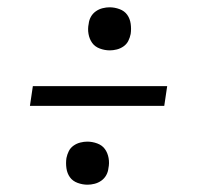

<svg xmlns="http://www.w3.org/2000/svg" viewBox="-20 -603 540 526"><path d="M281 -465Q267 -465 253.5 -470Q240 -475 232.5 -485.5Q225 -496 222.5 -510Q220 -524 223 -538Q224 -548 229 -557Q234 -566 242.5 -572Q251 -578 261 -580.5Q271 -583 280 -583Q294 -583 307.5 -578Q321 -573 328.5 -562.5Q336 -552 338 -538Q340 -524 338 -510Q336 -500 331.5 -491Q327 -482 318.5 -476Q310 -470 300 -467.5Q290 -465 281 -465ZM62 -313 70 -367H438L430 -313ZM220 -97Q206 -97 192.5 -102Q179 -107 171.5 -117.5Q164 -128 162 -142Q160 -156 162 -170Q164 -180 168.5 -189Q173 -198 181.5 -204Q190 -210 200 -212.5Q210 -215 219 -215Q233 -215 246.5 -210Q260 -205 267.5 -194.5Q275 -184 277.5 -170Q280 -156 277 -142Q276 -132 271 -123Q266 -114 257.5 -108Q249 -102 239 -99.5Q229 -97 220 -97Z"/></svg>

Font: Iosevka Light
Style: Italic
Weight: 300
Italic angle: -9°
Monospace: yes
Designer: Belleve Invis
Foundry: Belleve Invis
Version: Version 32.5.0; ttfautohint (v1.8.4)